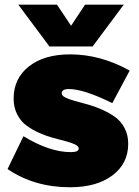

<svg xmlns="http://www.w3.org/2000/svg" viewBox="-20 -789 592 819"><path d="M12.2 -67.9 80.1 -208Q190.9 -140.1 282.2 -140.1Q315.9 -140.1 315.9 -155.8Q315.9 -165 300.5 -172.6Q285.2 -180.2 260.7 -186.5Q236.3 -192.9 206.5 -200.9Q176.8 -209 147.2 -222.2Q117.7 -235.4 93.3 -253.2Q68.8 -271 53.5 -300.8Q38.1 -330.6 38.1 -368.2Q38.1 -454.6 103.5 -505.9Q168.9 -557.1 278.8 -557.1Q409.2 -557.1 533.2 -487.8L459 -349.1Q337.4 -409.2 273.9 -409.2Q243.2 -409.2 243.2 -391.1Q243.2 -380.9 258.8 -373Q274.4 -365.2 299.6 -358.4Q324.7 -351.6 354.7 -343.3Q384.8 -335 415 -321.5Q445.3 -308.1 470.5 -290.3Q495.6 -272.5 511.2 -242.9Q526.9 -213.4 526.9 -175.8Q526.9 -91.3 459.5 -40.8Q392.1 9.8 278.8 9.8Q126.5 9.8 12.2 -67.9ZM58.1 -769H223.1L283.2 -679.2L342.8 -769H507.8L375 -590.8H190.9Z"/></svg>

Font: Trueno Black
Style: Regular
Weight: 900
Designer: Julieta Ulanovsky
Foundry: Julieta Ulanovsky
Version: Version 3.001b | FøM Fix